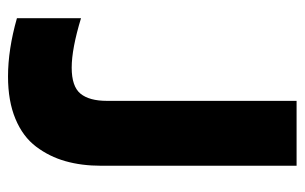

<svg xmlns="http://www.w3.org/2000/svg" viewBox="-159 -581 752 474"><g transform="rotate(90 217.0 -344.0)"><path d="M389.2 -217.8Q389.2 -169.4 377.9 -129.6Q366.7 -89.8 342 -57.1Q317.4 -24.4 273.4 -6.1Q229.5 12.2 168.9 12.2Q102.1 12.2 24.9 -9.8V-168Q100.6 -145 147 -145Q193.4 -145 211.2 -166.7Q229 -188.5 229 -231.9V-700.2H389.2Z"/></g></svg>

Font: TASA Explorer
Style: Regular
Weight: 900
Designer: Weizhong Zhang
Foundry: Local Remote
Version: Version 1.000;Glyphs 3.1.2 (3151)